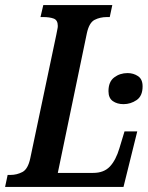

<svg xmlns="http://www.w3.org/2000/svg" viewBox="-38 -734 581 754"><path d="M-18 0 -8 -47H3Q28 -47 50 -58.5Q72 -70 81 -113L183 -597Q185 -609 187 -617.5Q189 -626 189 -632Q189 -655 173 -661Q157 -667 132 -667H121L132 -714H403L393 -667H382Q355 -667 333.5 -656Q312 -645 303 -603L189 -55H328Q370 -55 393.5 -80Q417 -105 431 -152L451 -218H501L447 0ZM447 -325Q422 -325 405 -337Q388 -349 388 -376Q388 -413 410.5 -430Q433 -447 463 -447Q486 -447 504 -435Q522 -423 522 -395Q522 -357 498.5 -341Q475 -325 447 -325Z"/></svg>

Font: Noto Serif ExtraCondensed SemiBold
Style: Italic
Weight: 600
Width: 2
Italic angle: -12°
Designer: Monotype Design Team
Foundry: Monotype Imaging Inc.
Version: Version 2.013